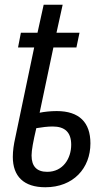

<svg xmlns="http://www.w3.org/2000/svg" viewBox="-20 -779 455 809"><path d="M171 10C289 10 361 -70 361 -175C361 -263 314 -311 219 -311C193 -311 166 -308 147 -304L205 -579H302L315 -641H218L244 -759H164L138 -641H68L56 -579H124L44 -197C38 -171 34 -143 34 -118C34 -36 80 10 171 10ZM179 -55C135 -55 113 -78 113 -124C113 -146 120 -184 133 -239C157 -243 181 -246 202 -246C254 -246 280 -221 280 -169C280 -112 246 -55 179 -55Z"/></svg>

Font: Noto Sans Condensed
Style: Italic
Weight: 400
Width: 3
Italic angle: -12°
Designer: Monotype Design Team
Foundry: Monotype Imaging Inc.
Version: Version 2.013